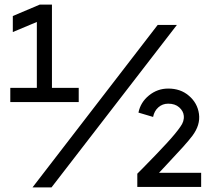

<svg xmlns="http://www.w3.org/2000/svg" viewBox="-20 -817 924 839"><path d="M25 -371V-433H141V-721L36 -677V-747L154 -797H207V-433H324V-371ZM122 2 669 -708H753L205 2ZM580 -58Q585 -63 591 -69Q597 -75 602 -80Q666 -145 707.5 -190Q749 -235 768 -263Q786 -287 783 -312Q781 -332 763 -348Q745 -364 715 -364Q690 -364 672 -348Q654 -332 649 -306L585 -325Q594 -370 631 -400Q668 -430 715 -430Q769 -430 805 -399Q843 -367 849.5 -319Q856 -271 821 -224Q806 -204 778.5 -173.5Q751 -143 704 -93L675 -62H859V0H580Z"/></svg>

Font: Lil Grotesk
Style: Regular
Weight: 400
Designer: Bastien Sozeau
Foundry: NBR — Bastien Sozeau
Version: Version 4.002; ttfautohint (v1.8.4.7-5d5b)